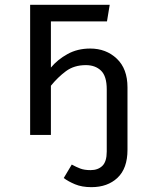

<svg xmlns="http://www.w3.org/2000/svg" viewBox="-20 -560 655 797"><path d="M105.1 0V-540H435.4L424.1 -471.3H191.3V-279.5Q219 -312.8 260.3 -335.6Q301.5 -358.5 354.4 -358.5Q420.5 -358.5 464.9 -316.4Q509.2 -274.4 509.2 -197.4V0V62.1Q509.2 139 467.9 177.9Q426.7 216.9 359.5 216.9Q320 216.9 291.3 204.9Q262.6 192.8 244.6 179L277.9 123.1Q296.4 133.3 313.3 139.7Q330.3 146.2 355.9 146.2Q386.7 146.2 404.9 128.5Q423.1 110.8 423.1 69.2V-1V-189.2Q423.1 -244.1 399.2 -266.9Q375.4 -289.7 336.4 -289.7Q287.7 -289.7 253.8 -264.6Q220 -239.5 191.3 -204.1V0Z"/></svg>

Font: FiraCode Nerd Font
Style: Regular
Weight: 400
Designer: Carrois Corporate, Edenspiekermann AG, Nikita Prokopov
Foundry: Carrois Corporate, Edenspiekermann AG, Nikita Prokopov
Version: Version 6.002;Nerd Fonts 2.2.2